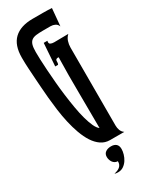

<svg xmlns="http://www.w3.org/2000/svg" viewBox="-218 -723 707 913"><g transform="rotate(-30 135.5 -266.5)"><path d="M178.2 0Q150.9 0 129.6 -14.6Q108.4 -29.3 92.5 -53.7Q76.7 -78.1 64.9 -110.6Q53.2 -143.1 45.2 -178.7Q37.1 -214.4 32.2 -251.2Q27.3 -288.1 24.2 -321.3Q21 -354.5 19.3 -382.3Q17.6 -410.2 16.1 -427.7Q14.2 -458 12.2 -488Q10.3 -518.1 10.3 -548.8Q10.3 -617.2 45.4 -650.4Q80.6 -683.6 147.5 -683.6H203.6Q229 -683.6 252.4 -682.1L243.7 -586.4Q238.3 -599.6 227.3 -605Q216.3 -610.4 203.6 -610.4H163.1Q140.1 -610.4 124.3 -608.4Q108.4 -606.4 98.9 -599.1Q89.4 -591.8 85.2 -577.6Q81.1 -563.5 81.1 -539.1Q81.1 -523.9 82 -497.8Q83 -471.7 85.2 -438.7Q87.4 -405.8 90.6 -368.4Q93.8 -331.1 98.6 -293.5Q103.5 -255.9 109.6 -220Q115.7 -184.1 123.8 -154.8Q131.8 -125.5 141.6 -104.2Q151.4 -83 163.1 -74.7Q163.1 -172.4 161.9 -269Q160.6 -365.7 163.1 -463.4Q156.2 -464.4 151.1 -461.9Q146 -459.5 146 -451.7Q146 -447.3 145.5 -442.4Q145 -437.5 142.6 -433.6H127L135.7 -558.1H155.8Q152.3 -543.9 160.2 -539.8Q168 -535.6 180.2 -535.6Q199.7 -535.6 219 -536.1Q238.3 -536.6 258.3 -536.6Q245.6 -524.9 240.2 -508.5Q234.9 -492.2 234.9 -475.1V-46.4Q234.9 -33.2 239.5 -20.8Q244.1 -8.3 255.9 0ZM204.1 64Q204.1 76.7 199.7 91.8Q195.3 106.9 186.8 120.4Q178.2 133.8 165.3 142.8Q152.3 151.9 134.8 151.9Q130.4 151.9 125.5 151.4Q120.6 150.9 115.7 149.4Q125 147 133.1 143.8Q141.1 140.6 147.2 135.7Q153.3 130.9 156.7 123.5Q160.2 116.2 159.7 105.5Q150.9 105.5 144.3 101.6Q137.7 97.7 133.3 91.6Q128.9 85.4 126.5 77.6Q124 69.8 124 62Q124 44.9 136 36.4Q147.9 27.8 166.5 27.8Q184.1 27.8 194.1 36.6Q204.1 45.4 204.1 64Z"/></g></svg>

Font: XAYAX
Style: Regular
Weight: 400
Designer: Peter Wiegel
Foundry: Peter Wiegel
Version: Version 1.000 2009 initial release